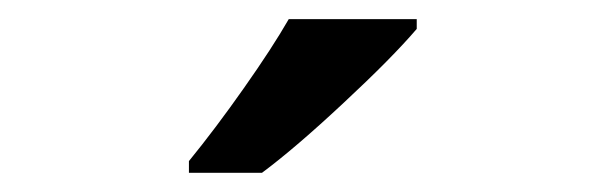

<svg xmlns="http://www.w3.org/2000/svg" viewBox="-20 -786 632 200"><path d="M176.8 -606V-618.2Q204.6 -652.3 234.1 -694.3Q263.7 -736.3 280.8 -766.1H414.1V-755.9Q388.7 -726.1 338.1 -679Q287.6 -631.8 252.9 -606Z"/></svg>

Font: Open Sans Semibold
Style: Regular
Weight: 600
Foundry: Ascender Corporation
Version: Version 1.10